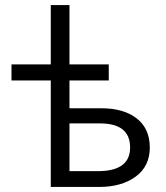

<svg xmlns="http://www.w3.org/2000/svg" viewBox="-20 -740 656 760"><path d="M181 0V-421.5H25.5V-485H181V-720H255V-485H410.5V-421.5H255V-311.5H380.5Q470 -311.5 521.5 -271Q573 -230.5 573 -156Q573 -82 517.2 -41Q461.5 0 372 0ZM255 -62.5H367Q495 -62.5 495 -156Q495 -251.5 376 -251.5H255Z"/></svg>

Font: Geologica ExtraLight
Style: Regular
Weight: 200
Designer: Sindre Bremnes, Frode Helland
Foundry: Monokrom Skriftforlag AS
Version: Version 1.010; ttfautohint (v1.8.4.7-5d5b);gftools[0.9.28]